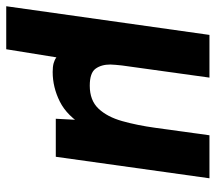

<svg xmlns="http://www.w3.org/2000/svg" viewBox="-64 -475 692 616"><g transform="rotate(90 282.0 -167.0)"><path d="M-6 159 86 -493H223L184 -212Q183 -202 182 -191.5Q181 -181 181 -175Q181 -146 194.5 -127.5Q208 -109 249 -109Q296 -109 322.5 -137Q349 -165 362.5 -213Q376 -261 384 -319L408 -493H546L477 0H355L361 -114L380 -93Q346 -36 300 -13Q254 10 205 10Q188 10 177 7Q166 4 158 -2L132 159Z"/></g></svg>

Font: Hanken Grotesk ExtraBold
Style: Italic
Weight: 800
Italic angle: -8°
Designer: Alfredo Marco Pradil
Foundry: Hanken Design Co.
Version: Version 3.013